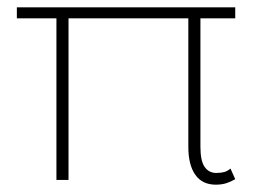

<svg xmlns="http://www.w3.org/2000/svg" viewBox="-20 -491 721 524"><path d="M26 -441V-471H622V-441ZM569 13Q532 13 513 -14Q494 -41 494 -90V-471H527V-90Q527 -52 538.5 -35.5Q550 -19 570 -19Q583 -19 592 -21.5Q601 -24 609 -31L622 -2Q610 5 597.5 9Q585 13 569 13ZM134 0V-471H167V0Z"/></svg>

Font: BioRhyme ExtraLight
Style: Regular
Weight: 250
Designer: Aoife Mooney
Foundry: Aoife Mooney Type
Version: Version 1.600;gftools[0.9.33]